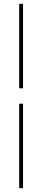

<svg xmlns="http://www.w3.org/2000/svg" viewBox="-20 -860 220 1000"><path d="M100 -400H80V-840H100ZM100 120H80V-320H100Z"/></svg>

Font: Tanohe Sans Thin
Style: Regular
Weight: 100
Designer: Village Type and Design LLC & Cristiano Sobral
Foundry: Cooper Hewitt Smithsonian Design Museum
Version: Version 1.00;September 29, 2021;FontCreator 13.0.0.2655 64-b